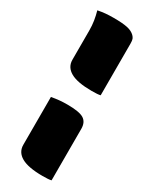

<svg xmlns="http://www.w3.org/2000/svg" viewBox="-237 -818 823 1036"><g transform="rotate(30 175.0 -300.5)"><path d="M42 -757Q67 -762 89.5 -764Q112 -766 140 -766Q195 -766 225 -759.5Q255 -753 272 -736Q280 -728 283.5 -719Q287 -710 287 -690V-369Q272 -365 233 -365Q144 -365 101.5 -389Q59 -413 59 -459V-640Q59 -672 54.5 -700.5Q50 -729 42 -757ZM59 -227Q87 -232 109 -234Q131 -236 157 -236Q232 -236 259.5 -218.5Q287 -201 287 -160V161Q272 165 233 165Q144 165 101.5 141Q59 117 59 71Z"/></g></svg>

Font: Recursive Sn Csl St XBk
Style: Regular
Weight: 1000
Version: Version 1.079;hotconv 1.0.112;makeotfexe 2.5.65598; ttfautoh